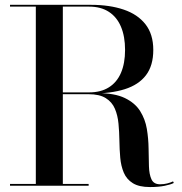

<svg xmlns="http://www.w3.org/2000/svg" viewBox="-20 -770 756 796"><path d="M201.5 -382V-387H350Q398 -387 431.2 -407.8Q464.5 -428.5 481.5 -468Q498.5 -507.5 498.5 -563Q498.5 -619 481.5 -659.2Q464.5 -699.5 431.2 -721Q398 -742.5 350 -742.5H21.5V-750H357Q434.5 -750 492.8 -730.2Q551 -710.5 583.2 -669.2Q615.5 -628 615.5 -563Q615.5 -498 585.2 -458.2Q555 -418.5 497.2 -400.2Q439.5 -382 357 -382ZM21.5 0V-7.5H347.5V0ZM128.5 -4V-745.5H240.5V-4ZM602 5.5Q556.5 5.5 530.8 -10.5Q505 -26.5 493.2 -54.2Q481.5 -82 478.5 -116.2Q475.5 -150.5 475 -187Q474.5 -223.5 471.2 -257.8Q468 -292 456.2 -319.5Q444.5 -347 418.5 -363.2Q392.5 -379.5 346.5 -379.5H201.5V-384H383Q455.5 -384 497.8 -363.5Q540 -343 561 -309.5Q582 -276 588.8 -235.5Q595.5 -195 596 -154.5Q596.5 -114 597.5 -80.5Q598.5 -47 608 -26.5Q617.5 -6 643.5 -6Q659.5 -6 673.2 -9.5Q687 -13 697.5 -18L700.5 -11.5Q688.5 -5 663 0.2Q637.5 5.5 602 5.5Z"/></svg>

Font: BodoniModa_28ptMedium
Style: Regular
Weight: 500
Designer: Owen Earl
Foundry: indestructible type
Version: Version 2.004